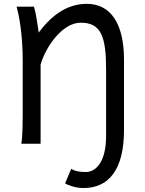

<svg xmlns="http://www.w3.org/2000/svg" viewBox="-20 -745 753 995"><path d="M65.9 -710.4C79.6 -662.1 97.7 -565.9 97.7 -429.7V-210C97.7 -113.8 97.7 -39.1 90.3 0H190.4V-410.2C217.3 -504.9 304.7 -627.4 397.9 -627.4C503.4 -627.4 529.8 -557.6 529.8 -383.3V-39.1C529.8 93.3 477.1 146.5 424.8 146.5C394.5 146.5 365.2 141.6 349.1 129.4L317.4 205.1C333 215.3 372.6 229.5 412.6 229.5C542 229.5 622.6 136.7 622.6 -70.8V-435.5C622.6 -627 550.8 -725.1 429.7 -725.1C343.3 -725.1 258.8 -682.1 180.7 -576.2C176.3 -609.9 165.5 -681.2 156.2 -710.4Z"/></svg>

Font: Andika
Style: Regular
Weight: 400
Designer: Victor Gaultney, Annie Olsen, Julie Remington, Don Collingsworth, Eric Hays
Foundry: SIL International
Version: Version 1.000